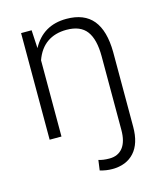

<svg xmlns="http://www.w3.org/2000/svg" viewBox="-112 -622 781 919"><g transform="rotate(-15 278.5 -162.5)"><path d="M128.9 -528.3 133.8 -438.5Q187.5 -538.1 303.2 -538.1Q391.1 -538.1 434.6 -485.4Q478 -432.6 479 -326.7V43.5Q479 126.5 439.7 169.9Q400.4 213.4 330.6 213.4Q299.8 213.4 270 204.1L276.9 153.8Q298.8 161.1 330.6 161.1Q373.5 161.1 397 131.1Q420.4 101.1 420.4 43.5V-321.3Q420.4 -405.3 389.6 -446.3Q358.9 -487.3 290 -487.3Q233.4 -487.3 194.1 -460Q154.8 -432.6 135.3 -377.9V0H76.7V-528.3Z"/></g></svg>

Font: Roboto Light
Style: Regular
Weight: 300
Designer: Google
Version: Version 2.134; 2016; ttfautohint (v1.6)